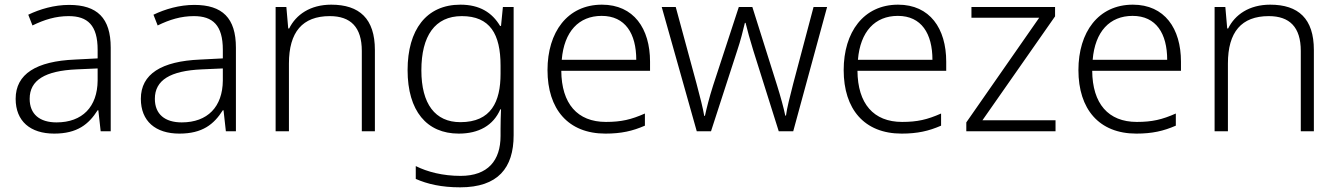

<svg xmlns="http://www.w3.org/2000/svg" viewBox="-20 -562 5728 822"><path d="M276 -541C212 -541 151 -523 101 -499L119 -453C170 -478 219 -493 274 -493C355 -493 398 -454 398 -349V-312L301 -307C135 -300 47 -245 47 -139C47 -43 110 10 212 10C311 10 360 -30 398 -90H401L411 0H454V-358C454 -485 396 -541 276 -541ZM308 -265 398 -269V-217C397 -105 333 -38 222 -38C150 -38 107 -73 107 -139C107 -219 173 -259 308 -265Z M812 -541C748 -541 687 -523 637 -499L655 -453C706 -478 755 -493 810 -493C891 -493 934 -454 934 -349V-312L837 -307C671 -300 583 -245 583 -139C583 -43 646 10 748 10C847 10 896 -30 934 -90H937L947 0H990V-358C990 -485 932 -541 812 -541ZM844 -265 934 -269V-217C933 -105 869 -38 758 -38C686 -38 643 -73 643 -139C643 -219 709 -259 844 -265Z M1398 -542C1308 -542 1247 -499 1218 -440H1214L1206 -532H1160V0H1217V-290C1217 -425 1275 -493 1392 -493C1481 -493 1529 -446 1529 -344V0H1585V-348C1585 -482 1519 -542 1398 -542Z M1951 -542C1805 -542 1725 -434 1725 -262C1725 -87 1807 10 1944 10C2030 10 2092 -25 2122 -94H2125C2124 -69 2123 -39 2123 -11V20C2123 125 2069 191 1952 191C1876 191 1810 174 1760 149V204C1810 226 1870 240 1950 240C2112 240 2179 157 2179 17V-532H2133L2125 -451H2121C2087 -508 2034 -542 1951 -542ZM1957 -493C2078 -493 2123 -416 2123 -281V-246C2123 -127 2083 -39 1951 -39C1843 -39 1784 -117 1784 -261C1784 -408 1842 -493 1957 -493Z M2557 -542C2409 -542 2324 -424 2324 -262C2324 -95 2412 10 2572 10C2640 10 2688 -1 2741 -24V-76C2682 -50 2640 -40 2574 -40C2452 -40 2384 -118 2383 -259H2763V-298C2763 -440 2693 -542 2557 -542ZM2556 -494C2657 -494 2704 -418 2704 -306H2385C2395 -427 2458 -494 2556 -494Z M3205 -346 3314 0H3376L3521 -532H3463L3376 -204C3361 -145 3349 -99 3345 -67H3342C3335 -101 3322 -148 3307 -196L3201 -532H3143L3033 -196C3016 -143 3005 -98 2998 -66H2995C2989 -101 2978 -144 2962 -204L2873 -532H2813L2963 0H3024L3136 -345C3151 -389 3161 -431 3169 -464H3172C3180 -431 3191 -391 3205 -346Z M3825 -542C3677 -542 3592 -424 3592 -262C3592 -95 3680 10 3840 10C3908 10 3956 -1 4009 -24V-76C3950 -50 3908 -40 3842 -40C3720 -40 3652 -118 3651 -259H4031V-298C4031 -440 3961 -542 3825 -542ZM3824 -494C3925 -494 3972 -418 3972 -306H3653C3663 -427 3726 -494 3824 -494Z M4499 0V-47H4186L4497 -492V-532H4139V-486H4429L4117 -38V0Z M4830 -542C4682 -542 4597 -424 4597 -262C4597 -95 4685 10 4845 10C4913 10 4961 -1 5014 -24V-76C4955 -50 4913 -40 4847 -40C4725 -40 4657 -118 4656 -259H5036V-298C5036 -440 4966 -542 4830 -542ZM4829 -494C4930 -494 4977 -418 4977 -306H4658C4668 -427 4731 -494 4829 -494Z M5418 -542C5328 -542 5267 -499 5238 -440H5234L5226 -532H5180V0H5237V-290C5237 -425 5295 -493 5412 -493C5501 -493 5549 -446 5549 -344V0H5605V-348C5605 -482 5539 -542 5418 -542Z"/></svg>

Font: Noto Sans Gurmukhi Light
Style: Regular
Weight: 300
Designer: Jelle Bosma - Monotype Design Team
Foundry: Monotype Imaging Inc.
Version: Version 2.004